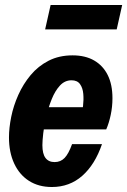

<svg xmlns="http://www.w3.org/2000/svg" viewBox="-20 -740 510 770"><path d="M188 10Q135 10 96.5 -14.5Q58 -39 37 -84Q16 -129 16 -189Q16 -227 25 -271.5Q34 -316 53.5 -359.5Q73 -403 103 -439Q133 -475 175 -496.5Q217 -518 271 -518Q322 -518 357.5 -497.5Q393 -477 412 -439Q431 -401 431 -346Q431 -312 424 -279Q417 -246 406 -221H102L121 -310H339L305 -271Q310 -290 313 -315Q316 -340 314 -363.5Q312 -387 301 -402.5Q290 -418 267 -418Q240 -418 220.5 -397Q201 -376 187.5 -342.5Q174 -309 165.5 -273Q157 -237 153.5 -206Q150 -175 150 -158Q150 -123 162.5 -106.5Q175 -90 199 -90Q223 -90 239 -106.5Q255 -123 269 -162H389Q361 -80 310 -35Q259 10 188 10ZM161 -622 183 -720H470L448 -622Z"/></svg>

Font: Instrument Sans Condensed
Style: Bold Italic
Weight: 700
Width: 3
Italic angle: -13°
Designer: Rodrigo Fuenzalida
Foundry: fragTYPE
Version: Version 1.000;gftools[0.9.28]